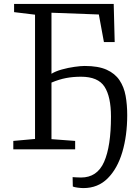

<svg xmlns="http://www.w3.org/2000/svg" viewBox="-20 -763 696 981"><path d="M406 198Q395 198 377.2 195.8Q359.5 193.5 352 190L351 142Q358.5 142.5 370.2 143.2Q382 144 394 144Q476.5 144 511.8 64.2Q547 -15.5 547 -167Q547 -269 514 -320Q481 -371 394 -371Q353 -371 317.5 -364.2Q282 -357.5 243 -341V-52L364 -43V0H48V-43L159 -53V-688L52 -701V-743H561L566 -548H511L485 -689L243 -698V-386Q263.5 -399 296 -408Q328.5 -417 360.8 -421.5Q393 -426 413 -426Q482 -426 524.8 -406.8Q567.5 -387.5 590.5 -353.2Q613.5 -319 621.8 -273.5Q630 -228 630 -175Q630 -70.5 605 14Q580 98.5 530.2 148.2Q480.5 198 406 198Z"/></svg>

Font: Merriweather 7pt Light
Style: Regular
Weight: 300
Designer: Eben Sorkin
Foundry: Eben Sorkin
Version: Version 2.200;gftools[0.9.31]